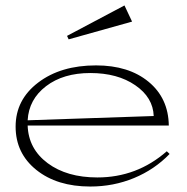

<svg xmlns="http://www.w3.org/2000/svg" viewBox="-20 -662 683 702"><path d="M542 -237.8Q539.6 -305.7 474.6 -350.3Q409.7 -395 310.1 -395Q211.4 -395 148.4 -346.9Q85.4 -298.8 81.1 -222.2ZM37.1 -199.2Q37.1 -297.4 119.6 -360.1Q202.1 -422.9 331.1 -422.9Q450.7 -422.9 523.2 -363Q595.7 -303.2 597.2 -203.1H81.1Q84 -117.7 154.3 -65.4Q224.6 -13.2 335.9 -13.2Q480.5 -13.2 589.8 -108.9L600.1 -99.1Q544.9 -42 470 -11Q395 20 310.1 20Q188.5 20 112.8 -40.8Q37.1 -101.6 37.1 -199.2ZM225.1 -530.8 435.1 -642.1 462.9 -583 231 -518.1Z"/></svg>

Font: Halibut Exp Thin
Style: Regular
Weight: 250
Width: 7
Designer: Matteo Maggi
Foundry: Collletttivo
Version: Version 3.080 | FøM Fix